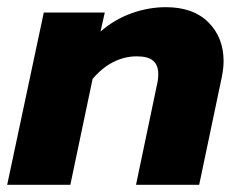

<svg xmlns="http://www.w3.org/2000/svg" viewBox="-25 -515 665 535"><path d="M97 -480H267L255 -427Q294 -461 341.5 -478Q389 -495 437 -495Q514 -495 556 -452.5Q598 -410 598 -345Q598 -325 593 -300L530 0H354L412 -277Q416 -293 416 -309Q416 -333 402 -345.5Q388 -358 356 -358Q322 -358 290.5 -342Q259 -326 233 -295L171 0H-5Z"/></svg>

Font: Prompt
Style: Bold Italic
Weight: 700
Italic angle: -12°
Designer: Katatrad Team
Foundry: CadsonDemak
Version: Version 1.001